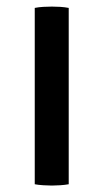

<svg xmlns="http://www.w3.org/2000/svg" viewBox="-20 -570 320 594"><path d="M87.5 -545.5Q98.8 -547.9 114.1 -548.8Q129.4 -549.6 140.5 -549.6Q152.3 -549.6 166.3 -548.8Q180.3 -547.9 192.6 -545.5V0Q180.3 2.2 166.3 3.1Q152.3 4.1 140.5 4.1Q129.4 4.1 114.1 3.1Q98.8 2.2 87.5 0Z"/></svg>

Font: Signika SC
Style: Regular
Weight: 300
Designer: Anna Giedryś
Foundry: Anna Giedryś
Version: Version 2.000